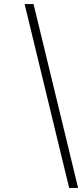

<svg xmlns="http://www.w3.org/2000/svg" viewBox="-20 -720 407 944"><path d="M364 204H320L101 -700H145Z"/></svg>

Font: Red Hat Display
Style: Italic
Weight: 300
Italic angle: -12°
Designer: Pentagram, MCKL
Foundry: Pentagram, MCKL
Version: Version 1.023